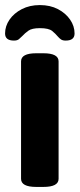

<svg xmlns="http://www.w3.org/2000/svg" viewBox="-24 -735 314 757"><path d="M133 -715Q174 -715 204.5 -699Q235 -683 252.5 -657.5Q270 -632 270 -603Q270 -575 235 -575Q223 -575 216.5 -579.5Q210 -584 204 -591Q195 -602 181.5 -613Q168 -624 133 -624Q102 -624 88 -614Q74 -604 64 -593Q57 -586 50.5 -580.5Q44 -575 31 -575Q-4 -575 -4 -603Q-4 -632 13.5 -657.5Q31 -683 62 -699Q93 -715 133 -715ZM119 2Q59 2 59 -30V-493Q59 -525 119 -525H147Q207 -525 207 -493V-30Q207 2 147 2Z"/></svg>

Font: Asap
Style: Bold
Weight: 700
Designer: Pablo Cosgaya
Foundry: Omnibus-Type
Version: Version 3.001; ttfautohint (v1.8.3)